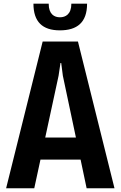

<svg xmlns="http://www.w3.org/2000/svg" viewBox="-20 -1006 644 1026"><path d="M299.8 -843.8C391.6 -843.8 445.3 -885.3 445.3 -986.3H361.3C361.3 -929.7 330.1 -913.6 300.3 -913.6C270.5 -913.6 240.2 -929.7 240.2 -986.3H158.7C158.7 -889.6 207 -843.8 299.8 -843.8ZM442.9 0H591.8L396.5 -784.2H208L12.7 0H163.1L196.3 -153.3H410.6ZM221.7 -271 293 -601.1 303.2 -669.4H307.1L315.9 -601.1L385.7 -271Z"/></svg>

Font: Decalotype SemiBold
Style: Regular
Weight: 600
Designer: Alfredo Marco Pradil
Foundry: Alfredo Marco Pradil
Version: Version 1.0